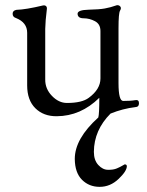

<svg xmlns="http://www.w3.org/2000/svg" viewBox="-20 -435 567 742"><path d="M269 179.2Q269 101.1 359.9 19Q363.8 5.9 363.8 -57.1Q292 13.7 199.2 14.2Q148.4 14.6 116.7 -16.6Q85 -47.9 85 -105V-308.1Q85 -348.1 42 -365.2Q28.8 -369.1 28.8 -381.8Q28.8 -394.5 43.9 -397Q79.1 -397.9 147 -414.1Q154.3 -415 158.2 -411.1Q162.1 -407.2 161.1 -399.9Q155.3 -354 154.8 -323.2V-127.9Q154.3 -91.8 180.7 -64.5Q207 -37.1 238.8 -37.1Q296.9 -37.1 323.2 -57.1Q368.2 -90.3 368.2 -131.8V-314.9Q368.2 -341.8 347.2 -353Q326.2 -364.3 303.2 -364.3Q280.3 -364.3 279.8 -381.8Q279.8 -396.5 322.3 -397.5Q364.7 -398.4 385.3 -402.3Q405.8 -405.8 432.1 -415H434.1Q440.9 -415 445.3 -409.2Q449.7 -403.3 443.8 -393.6Q438 -383.8 438 -326.2V-113.8Q438 -44.9 456.1 -44.9Q486.8 -44.9 502 -47.9Q517.1 -50.8 517.1 -36.1Q517.1 -21.5 502.9 -21Q454.1 -15.1 407.2 3.9Q343.3 67.9 342.8 151.9Q342.8 184.1 359.9 202.6Q377 221.2 397.5 221.2Q418 221.7 431.6 215.8Q445.3 210 453.1 205.1Q460.9 200.2 461.9 200.2Q469.7 200.2 470.2 207Q470.2 226.1 438.5 256.3Q406.2 287.1 365.2 287.1Q324.2 287.1 296.9 259.8Q269.5 232.4 269 179.2Z"/></svg>

Font: EBGaramond
Style: Regular
Weight: 400
Version: Version 000.012g